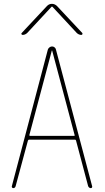

<svg xmlns="http://www.w3.org/2000/svg" viewBox="-20 -970 540 990"><path d="M96.7 -790Q92.8 -790 90.8 -793.5Q88.9 -796.9 91.8 -799.8L222.7 -939.5Q233.4 -950.2 247.6 -950.2Q261.7 -950.2 273.4 -939.5L404.3 -799.8Q406.2 -796.9 404.8 -793.5Q403.3 -790 399.4 -790Q386.7 -790 376 -799.8L250 -935.5H248H246.1L120.1 -799.8Q109.4 -790 96.7 -790ZM131.8 -275.4Q129.9 -270.5 134.8 -269.5H361.3Q367.2 -269.5 364.3 -275.4L249 -709Q249 -710 248 -710Q247.1 -710 247.1 -709ZM47.9 0Q44.9 0 42.5 -2.9Q40 -5.9 41 -9.8L226.6 -713.9Q228.5 -720.7 234.9 -725.6Q241.2 -730.5 248.5 -730.5Q255.9 -730.5 261.7 -725.6Q267.6 -720.7 268.6 -713.9L455.1 -9.8Q456.1 -5.9 454.1 -2.9Q452.1 0 448.2 0Q439.5 0 434.6 -9.8L372.1 -245.1Q371.1 -250 366.2 -250H129.9Q126 -250 124 -245.1L60.5 -9.8Q57.6 0 47.9 0Z"/></svg>

Font: Rounded-X Mgen+ 1m thin
Style: Regular
Weight: 100
Designer: [Source Han Sans]
Ryoko NISHIZUKA  (kana & ideographs); Paul D. Hunt (Latin, Greek & Cyrillic); Wenlong ZHANG  (bopomofo
Version: Version 1.059.20150602